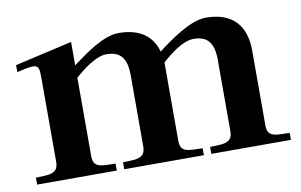

<svg xmlns="http://www.w3.org/2000/svg" viewBox="-60 -627 1155 736"><g transform="rotate(-10 517.0 -259.0)"><path d="M253 -72V-377C284 -404 336 -446 378 -446C432 -446 456 -417 456 -351V-72C456 -24 414 -29 369 -27V0H679V-27C624 -29 592 -24 592 -72V-364V-376C622 -404 675 -446 717 -446C771 -446 795 -417 795 -351V-72C795 -24 753 -29 708 -27V0H1018V-27C963 -29 931 -24 931 -72V-364C931 -457 884 -518 777 -518C718 -518 637 -460 585 -420C568 -481 521 -518 438 -518C378 -518 306 -464 253 -425V-516L30 -465V-438C60 -445 79 -449 92 -449C116 -449 117 -434 117 -396V-72C117 -24 75 -29 30 -27V0H340V-27C285 -29 253 -24 253 -72Z"/></g></svg>

Font: Ortica Linear
Style: Bold
Weight: 700
Designer: Benedetta Bovani
Foundry: Collletttivo
Version: Version 2.000;Glyphs 3.1.2 (3151)